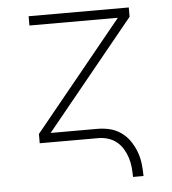

<svg xmlns="http://www.w3.org/2000/svg" viewBox="-51 -567 701 783"><g transform="rotate(-5 300.0 -175.0)"><path d="M462 170Q462 150 460 130Q458 110 452 91Q446 72 435.5 54.5Q425 37 409.5 24.5Q394 12 374.5 6Q355 0 335 0H95V-38L457 -482H95V-520H505V-482L143 -38H335Q360 -38 385 -32Q410 -26 431 -11Q452 4 466.5 25Q481 46 490 70Q499 94 502 119.5Q505 145 505 170Z"/></g></svg>

Font: Iosevka Aile Extralight
Style: Regular
Weight: 200
Designer: Belleve Invis
Foundry: Belleve Invis
Version: Version 31.1.0; ttfautohint (v1.8.4)